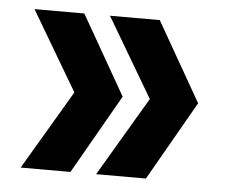

<svg xmlns="http://www.w3.org/2000/svg" viewBox="-39 -513 596 507"><g transform="rotate(5 259.0 -260.0)"><path d="M365 -50H233L357 -260L233 -470H365L485 -260ZM157 -260 33 -470H165L285 -260L165 -50H33Z"/></g></svg>

Font: CyStack Display
Style: Bold
Weight: 700
Designer: Weizhong Zhang
Foundry: 本地遙控
Version: Version 1.000;Glyphs 3.1.2 (3151)